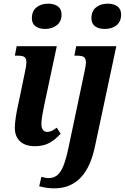

<svg xmlns="http://www.w3.org/2000/svg" viewBox="-20 -788 681 1048"><path d="M154 -688Q154 -728 179.5 -748Q205 -768 243 -768Q275 -768 295.5 -753.5Q316 -739 316 -709Q316 -670 289.5 -650Q263 -630 226 -630Q194 -630 174 -644.5Q154 -659 154 -688ZM61 -90Q61 -139 82 -230L116 -394Q124 -429 124 -447Q124 -469 114 -476.5Q104 -484 78 -484H61L71 -536H290L221 -212Q215 -184 210.5 -157Q206 -130 206 -111Q206 -90 214.5 -79Q223 -68 237 -68Q250 -68 261 -73Q272 -78 290 -91L311 -58Q283 -27 250.5 -8.5Q218 10 171 10Q118 10 89.5 -16.5Q61 -43 61 -90ZM479 -688Q479 -728 504.5 -748Q530 -768 568 -768Q600 -768 620.5 -753.5Q641 -739 641 -709Q641 -670 616 -650Q591 -630 551 -630Q519 -630 499 -644.5Q479 -659 479 -688ZM194 229 206 177Q227 184 246 184Q274 184 293.5 167.5Q313 151 327.5 113.5Q342 76 356 8L442 -400Q449 -433 449 -446Q449 -468 438.5 -476Q428 -484 402 -484H386L396 -536H615L499 8Q452 240 277 240Q255 240 237.5 237.5Q220 235 194 229Z"/></svg>

Font: Noto Serif Narrow
Style: Bold Italic
Weight: 700
Width: 4
Italic angle: -12°
Designer: Monotype Design Team
Foundry: Monotype Imaging Inc.
Version: Version 1.001